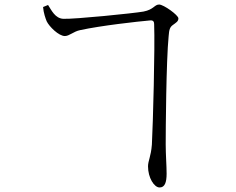

<svg xmlns="http://www.w3.org/2000/svg" viewBox="-20 -780 1040 847"><path d="M660 -674C664 -570 655 -236 650 -142C646 -89 633 -71 633 -46C633 4 660 47 684 47C707 47 715 25 715 -14C715 -49 711 -98 711 -143C711 -204 713 -511 724 -621C726 -650 730 -661 743 -670C756 -680 767 -685 767 -699C767 -713 702 -760 682 -760C661 -760 659 -738 613 -729C567 -721 309 -695 259 -697C223 -699 207 -735 192 -758L170 -749C172 -723 181 -698 186 -686C197 -663 239 -621 266 -621C286 -621 304 -641 333 -647C425 -667 586 -685 643 -690C655 -691 660 -685 660 -674Z"/></svg>

Font: Noto Serif CJK SC Light
Style: Regular
Weight: 300
Designer: Ryoko NISHIZUKA 西塚涼子 (kana & ideographs); Frank Grießhammer (Latin, Greek & Cyrillic); Wenlong ZHANG 张文龙 (bopomofo); San
Foundry: Adobe
Version: Version 2.001;hotconv 1.1.0;makeotfexe 2.6.0